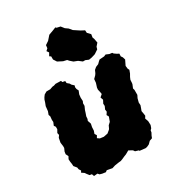

<svg xmlns="http://www.w3.org/2000/svg" viewBox="-192 -888 928 1023"><g transform="rotate(-30 272.5 -376.5)"><path d="M156 25 135 22 121 18 113 9 91 11 86 -3 73 -5 62 -19 56 -28 40 -39 46 -49 38 -61 36 -73 22 -90 21 -105 19 -118 18 -134 26 -149 18 -165 20 -180 28 -198V-209L25 -232L30 -259L39 -272L36 -285L46 -303V-318L39 -328L47 -347L46 -360L48 -381L44 -392L51 -411L54 -440L61 -458L66 -474L72 -485L81 -497L97 -506H120L137 -512L147 -513L159 -517L192 -516L195 -507L211 -504L212 -491L225 -480L230 -471L243 -459L240 -449L242 -437L248 -425L240 -405L238 -386L239 -365L234 -354V-338L225 -318L220 -302L214 -285L213 -270L209 -260L216 -239L212 -220L211 -199L205 -182L213 -170L205 -156L218 -147L241 -144L266 -149L283 -163L286 -167L294 -184L308 -197L318 -224L311 -237L321 -252L319 -266L327 -284L326 -298L336 -317L330 -334L345 -347L343 -360L339 -377L340 -389L348 -414L350 -436L365 -451L371 -460L378 -476L391 -487L408 -494L419 -505L427 -512L456 -514L468 -519L487 -511L503 -509L508 -502L521 -493L534 -486L533 -470L540 -460L545 -444L530 -413L532 -395L537 -385L530 -366L521 -350L515 -336L514 -319L513 -311L504 -289L507 -279V-261V-248L499 -232L493 -209L494 -192L488 -175L483 -162L486 -145L488 -131L480 -118L487 -98L488 -74L482 -57L474 -49L472 -37L464 -22L459 -9L442 -3L428 11L413 18L403 20L368 16L366 12L346 6L339 -4L317 -16L296 -4L283 1L265 9L254 13L242 14L216 18L197 24L165 18ZM378 -539 359 -547H345L324 -563L301 -572L284 -587L276 -596L254 -601L225 -616L212 -636V-655L203 -661L213 -679L204 -692L216 -703L218 -721L239 -735L261 -760L291 -771L308 -778L313 -773L335 -768L350 -749L367 -737L382 -719L417 -696L438 -685L439 -669L456 -651L453 -632L457 -622L462 -596L447 -579L443 -565L419 -549L396 -542Z"/></g></svg>

Font: Winky Rough ExtraBold
Style: Italic
Weight: 800
Italic angle: -8.97852°
Designer: Simon Atzbach
Foundry: typofactur
Version: Version 1.206; ttfautohint (v1.8.4.7-5d5b)